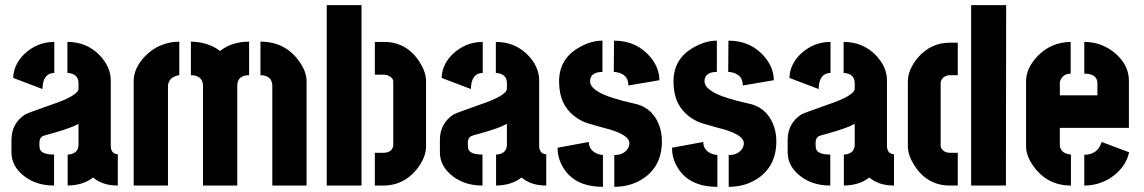

<svg xmlns="http://www.w3.org/2000/svg" viewBox="-20 -719 4433 744"><path d="M24.4 -128.9Q24.4 -72.3 78.1 -33.2Q124 0 189.5 0V-120.1Q139.6 -120.1 133.8 -143.6Q132.8 -149.4 132.8 -155.3V-168.9Q133.8 -185.5 145.5 -191.4Q150.4 -194.3 181.6 -202.1Q257.8 -223.6 284.2 -239.3V-159.2Q284.2 -129.9 256.8 -122.1Q250 -120.1 242.2 -120.1V0Q302.7 -1 340.8 -31.2Q377 0 436.5 0V-121.1Q410.2 -123 409.2 -152.3V-407.2Q409.2 -460.9 364.3 -506.8Q314.5 -556.6 241.2 -556.6V-436.5Q283.2 -433.6 284.2 -398.4V-376Q284.2 -348.6 179.7 -313.5Q89.8 -282.2 77.1 -275.4Q25.4 -241.2 24.4 -178.7ZM31.2 -417 144.5 -374Q145.5 -435.5 190.4 -436.5V-556.6Q123 -556.6 72.3 -507.8Q32.2 -466.8 31.2 -417Z M498 0V-405.3Q498 -454.1 541 -500Q595.7 -556.6 674.8 -557.6V-427.7Q635.7 -421.9 630.9 -388.7V0ZM719.7 -427.7V-557.6Q786.1 -556.6 833 -521.5Q877.9 -557.6 945.3 -557.6V-427.7Q900.4 -426.8 899.4 -388.7V0H766.6V-388.7Q764.6 -426.8 719.7 -427.7ZM989.3 -427.7V-557.6Q1084 -557.6 1138.7 -482.4Q1168 -441.4 1168 -405.3V0H1035.2V-388.7Q1033.2 -426.8 989.3 -427.7Z M1246.1 0V-699.2H1380.9V0ZM1432.6 0V-127H1467.8Q1473.6 -127 1479 -128.4Q1484.4 -129.9 1488.3 -131.8Q1492.2 -133.8 1495.1 -136.7Q1498 -139.6 1499.5 -142.6Q1501 -145.5 1502 -147.9Q1502.9 -150.4 1503.9 -152.3V-153.3V-403.3Q1503.9 -415 1489.3 -423.8Q1480.5 -428.7 1468.8 -429.7H1432.6V-556.6H1467.8Q1555.7 -556.6 1605.5 -479.5Q1629.9 -441.4 1630.9 -407.2V-151.4Q1630.9 -107.4 1592.8 -60.5Q1543 -1 1467.8 0Z M1684.6 -128.9Q1684.6 -72.3 1738.3 -33.2Q1784.2 0 1849.6 0V-120.1Q1799.8 -120.1 1793.9 -143.6Q1793 -149.4 1793 -155.3V-168.9Q1793.9 -185.5 1805.7 -191.4Q1810.5 -194.3 1841.8 -202.1Q1918 -223.6 1944.3 -239.3V-159.2Q1944.3 -129.9 1917 -122.1Q1910.2 -120.1 1902.3 -120.1V0Q1962.9 -1 2001 -31.2Q2037.1 0 2096.7 0V-121.1Q2070.3 -123 2069.3 -152.3V-407.2Q2069.3 -460.9 2024.4 -506.8Q1974.6 -556.6 1901.4 -556.6V-436.5Q1943.4 -433.6 1944.3 -398.4V-376Q1944.3 -348.6 1839.8 -313.5Q1750 -282.2 1737.3 -275.4Q1685.5 -241.2 1684.6 -178.7ZM1691.4 -417 1804.7 -374Q1805.7 -435.5 1850.6 -436.5V-556.6Q1783.2 -556.6 1732.4 -507.8Q1692.4 -466.8 1691.4 -417Z M2140.6 -146.5 2261.7 -168.9Q2261.7 -136.7 2294.9 -123Q2306.6 -119.1 2316.4 -118.2V4.9Q2203.1 4.9 2159.2 -75.2Q2140.6 -108.4 2140.6 -146.5ZM2146.5 -404.3Q2146.5 -495.1 2231.4 -539.1Q2273.4 -561.5 2314.5 -561.5V-440.4Q2266.6 -439.5 2266.6 -404.3Q2266.6 -367.2 2356.4 -338.9Q2389.6 -328.1 2434.6 -318.4Q2502 -305.7 2530.3 -243.2Q2544.9 -210.9 2544.9 -171.9Q2544.9 -70.3 2464.8 -22.5Q2418.9 4.9 2360.4 4.9V-118.2Q2394.5 -118.2 2411.1 -140.6Q2418.9 -151.4 2418.9 -164.1Q2418.9 -194.3 2344.7 -216.8Q2333 -219.7 2308.6 -226.6Q2256.8 -240.2 2237.3 -249Q2166 -285.2 2151.4 -355.5Q2146.5 -378.9 2146.5 -404.3ZM2358.4 -440.4 2359.4 -561.5Q2447.3 -561.5 2501 -497.1Q2535.2 -455.1 2535.2 -408.2L2415 -387.7Q2415 -431.6 2368.2 -439.5Q2362.3 -440.4 2358.4 -440.4Z M2584 -146.5 2705.1 -168.9Q2705.1 -136.7 2738.3 -123Q2750 -119.1 2759.8 -118.2V4.9Q2646.5 4.9 2602.5 -75.2Q2584 -108.4 2584 -146.5ZM2589.8 -404.3Q2589.8 -495.1 2674.8 -539.1Q2716.8 -561.5 2757.8 -561.5V-440.4Q2710 -439.5 2710 -404.3Q2710 -367.2 2799.8 -338.9Q2833 -328.1 2877.9 -318.4Q2945.3 -305.7 2973.6 -243.2Q2988.3 -210.9 2988.3 -171.9Q2988.3 -70.3 2908.2 -22.5Q2862.3 4.9 2803.7 4.9V-118.2Q2837.9 -118.2 2854.5 -140.6Q2862.3 -151.4 2862.3 -164.1Q2862.3 -194.3 2788.1 -216.8Q2776.4 -219.7 2752 -226.6Q2700.2 -240.2 2680.7 -249Q2609.4 -285.2 2594.7 -355.5Q2589.8 -378.9 2589.8 -404.3ZM2801.8 -440.4 2802.7 -561.5Q2890.6 -561.5 2944.3 -497.1Q2978.5 -455.1 2978.5 -408.2L2858.4 -387.7Q2858.4 -431.6 2811.5 -439.5Q2805.7 -440.4 2801.8 -440.4Z M3032.2 -128.9Q3032.2 -72.3 3085.9 -33.2Q3131.8 0 3197.3 0V-120.1Q3147.5 -120.1 3141.6 -143.6Q3140.6 -149.4 3140.6 -155.3V-168.9Q3141.6 -185.5 3153.3 -191.4Q3158.2 -194.3 3189.5 -202.1Q3265.6 -223.6 3292 -239.3V-159.2Q3292 -129.9 3264.6 -122.1Q3257.8 -120.1 3250 -120.1V0Q3310.5 -1 3348.6 -31.2Q3384.8 0 3444.3 0V-121.1Q3418 -123 3417 -152.3V-407.2Q3417 -460.9 3372.1 -506.8Q3322.3 -556.6 3249 -556.6V-436.5Q3291 -433.6 3292 -398.4V-376Q3292 -348.6 3187.5 -313.5Q3097.7 -282.2 3085 -275.4Q3033.2 -241.2 3032.2 -178.7ZM3039.1 -417 3152.3 -374Q3153.3 -435.5 3198.2 -436.5V-556.6Q3130.9 -556.6 3080.1 -507.8Q3040 -466.8 3039.1 -417Z M3498 -151.4V-405.3Q3499 -451.2 3538.1 -497.1Q3586.9 -552.7 3659.2 -553.7H3691.4V-427.7H3659.2Q3630.9 -424.8 3625 -400.4V-153.3Q3625 -142.6 3638.7 -132.8Q3648.4 -127 3661.1 -127H3691.4V0H3661.1Q3572.3 0 3522.5 -79.1Q3498 -118.2 3498 -151.4ZM3743.2 0V-699.2H3878.9L3877.9 0Z M3956.1 -151.4V-407.2Q3957 -455.1 4000 -501Q4052.7 -555.7 4128.9 -556.6V-433.6Q4100.6 -433.6 4089.8 -409.2Q4086.9 -403.3 4086.9 -398.4V-349.6H4232.4V-397.5Q4231.4 -433.6 4181.6 -433.6V-556.6Q4252.9 -556.6 4306.6 -507.8Q4353.5 -464.8 4354.5 -408.2V-223.6H4086.9V-151.4Q4093.8 -123 4129.9 -120.1V0Q4038.1 0 3984.4 -75.2Q3956.1 -115.2 3956.1 -151.4ZM4181.6 0V-119.1Q4234.4 -120.1 4249 -168.9L4355.5 -128.9Q4340.8 -66.4 4281.2 -28.3Q4235.4 0 4181.6 0Z"/></svg>

Font: Post No Bills Colombo ExtraBold
Style: Regular
Weight: 800
Designer: Kosala Senevirathne, Siva Puranthara, Lasantha Premarathna, Tharique Azeez
Foundry: Mooniak
Version: Version 1.220 ; ttfautohint (v1.6)